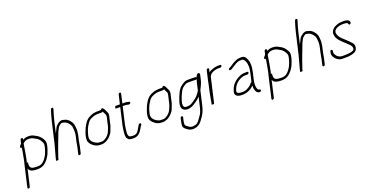

<svg xmlns="http://www.w3.org/2000/svg" viewBox="-36 -1583 5079 2648"><g transform="rotate(-20 2504.0 -258.5)"><path d="M177.7 -462 166.6 -414C158.7 -406 152.3 -398.3 147.3 -391L140.2 -382C130 -366.5 139.2 -351.7 155.2 -356C154.7 -339.8 151.6 -322.7 147.7 -302C139.1 -256.5 132.7 -211.1 122.1 -165C118.2 -151 114.7 -137.3 111.6 -124L39.4 189C37.2 198.2 44 207 53.2 207C62.4 207 73.2 198.2 75.4 189L132.4 -58C134.9 -51.3 137.7 -45 141 -39C161.6 -8.7 204.6 -1 262.2 -1C310.2 -1 348 -15.2 376.5 -41C386 -49.7 413 -75.8 420.1 -87C440.1 -114.4 457.3 -143.2 469.8 -181L477.2 -200L483.8 -220C486 -226.7 487.9 -233.3 489.4 -240L496.3 -270C506.4 -313.6 494.9 -336.9 480.1 -362C458.5 -398.6 430.5 -425.8 388.7 -445C364.5 -458.7 342.8 -472 302 -472H282C260.6 -472 241.2 -466.9 224.7 -458L210.9 -450L213.7 -462C215.9 -471.5 209 -480 199.3 -480C189.6 -480 179.9 -471.5 177.7 -462ZM273.7 -436H293.7C336.7 -436 357.1 -416.3 384 -403C411.4 -390 433.4 -364.9 446.9 -339.5C457.6 -319.3 468.1 -303.7 460.3 -270L453.4 -240C449.1 -221.5 441.9 -203.6 435.9 -186C424.7 -153 408.2 -126.2 390.6 -102C385.4 -92 362.7 -71.3 355 -65C335.2 -45.8 305.4 -37 270.5 -37C257.7 -37 236.9 -38.6 226.2 -40L210.7 -42C175.8 -46.5 161 -74.6 163.2 -109L164.4 -123C164.7 -127 165.2 -130.7 165.9 -134C166.4 -136 161.3 -137 150.6 -137C152.6 -145.7 155.1 -155 158.1 -165C168.9 -211.9 175.4 -257.8 184.2 -304C189.5 -332.3 190.6 -357.6 197.1 -386C197.7 -391.3 198.5 -396.3 199.6 -401C218.5 -418.8 242.7 -436 273.7 -436Z M714.6 -713 710.8 -701C704.1 -679.5 699.8 -669.6 692.9 -645C684.5 -615.1 675.8 -583.9 668.2 -551L600.1 -256C586.3 -196.4 566.9 -142.4 554.1 -87C551 -76.3 548.6 -67.7 547.1 -61L538.1 -22H574.1L578.5 -41C582.1 -56.8 589.9 -77.8 596.4 -95C608.9 -128.1 621.3 -173 635.6 -206L646 -234C655.4 -257.1 679.9 -325 689.1 -347C698.6 -373.5 707.5 -399.4 721.2 -421C728 -432.4 734.5 -446.7 742.3 -456C751.4 -464.6 779.4 -491.3 795.4 -487C813.3 -485 830.5 -479.7 844.4 -474C858.4 -466.1 871.9 -451.6 883 -442C890.1 -432.9 896.5 -423.8 902.3 -413C915.9 -391.3 914.5 -353.3 917.6 -323C918.6 -303.6 915.6 -275.6 910.4 -253L894.9 -186C891.7 -172 887.1 -143.4 883.8 -129C880.9 -116.6 881.6 -102.9 876.8 -90L856.9 -4C854.7 5.5 861.6 14 871.3 14C880.9 14 890.7 5.5 892.9 -4L912.5 -89C916.6 -100.7 916.8 -116 919.8 -129C923.1 -143.3 927.7 -172 930.9 -186L946.9 -255C949.5 -266.6 951.4 -286.1 952.6 -297L954.3 -313L954.9 -333C952.4 -350 954 -361.7 951 -381C948.3 -412.8 938.2 -431.9 924.6 -453C917.1 -464.3 908.2 -471.7 900.3 -482C895.2 -486 889.9 -490.3 884.3 -495C865.8 -511.2 840.6 -515.1 810.7 -523C785.9 -526.4 758.5 -511.4 741.7 -497C723.4 -483.1 712.3 -475 701.8 -454C689.7 -431.1 678.2 -408.5 666.4 -383C666.1 -381.7 665.4 -380 664.3 -378L704.4 -552C716.2 -602.9 732.9 -655.2 746.4 -699L749.1 -711C757.3 -732.7 720.1 -736.7 714.6 -713Z M1353.7 -172C1340.6 -133.8 1319.3 -108.3 1291.9 -86C1273.6 -73.4 1250.8 -57 1226.2 -57H1212.2C1207.5 -57 1200.9 -57.3 1192.4 -58C1184.4 -58 1178.8 -58.3 1175.6 -59L1164.1 -61C1156.6 -63.7 1139.1 -71.8 1132.8 -75C1119.4 -81.9 1111.3 -92.2 1099.1 -100C1091.7 -104.2 1088.1 -115.5 1082.2 -122C1069.9 -141.6 1065.3 -161.6 1073.9 -199C1085.9 -250.8 1107 -311.2 1135.1 -347C1151.1 -372.3 1169.6 -396.9 1197.2 -408C1228.4 -422 1257 -434 1299.2 -434H1358.2C1364.2 -434 1369.8 -436.7 1375 -442C1379 -434.3 1380.9 -429.4 1384 -420C1392.2 -401.2 1410.1 -385.8 1403 -355L1377.1 -243C1376 -238.3 1375.3 -233.7 1374.9 -229C1371 -212.1 1356.8 -185.4 1353.7 -172ZM1360.5 -470H1307.5C1295.2 -470 1274.4 -467.2 1263.6 -466C1245.5 -464.2 1235.2 -459.9 1217.6 -453L1188.8 -441C1161 -427 1136 -405.7 1118 -381C1103.4 -357 1089.4 -337.8 1076.3 -309C1061.5 -272.6 1047.7 -241.5 1038.1 -199.5C1032.1 -173.7 1032 -152.5 1033.9 -134C1037.3 -113.9 1049.9 -99.7 1059.4 -84C1066.7 -73.1 1075.1 -68.9 1085.1 -61C1098.7 -46.4 1123.1 -33.4 1147.2 -27L1160.3 -23C1165.5 -22.3 1173.1 -22 1183.1 -22C1192.3 -21.3 1199.2 -21 1203.8 -21H1217.8C1223.2 -21 1229.4 -22 1236.5 -24C1277.4 -32.6 1313.8 -57.7 1340.1 -87C1356.8 -106.1 1373.2 -124.5 1381.6 -150L1387.3 -166C1388.5 -168 1389.6 -170.8 1390.8 -174.5C1394.8 -186.8 1407.7 -215.5 1411.3 -231C1411.6 -235 1412.2 -239 1413.1 -243L1439 -355C1446.4 -387 1437.3 -405.8 1426.9 -424C1417.6 -441.9 1413.5 -459.2 1400.4 -474L1393.3 -482C1390 -485.3 1385.9 -487 1380.9 -487C1371.3 -487 1364.2 -479.8 1360.5 -470Z M1662.8 -588 1631.8 -454H1564.8C1562.1 -454 1559.8 -448 1557.7 -436C1554.2 -424 1553.8 -418 1556.5 -418H1623.5L1565.6 -167C1558.8 -137.8 1557.7 -112.6 1554.1 -87L1551 -65C1547.6 -41.8 1550.3 -15.7 1554.3 3C1557.6 15.4 1572.8 30.7 1582 39C1595.2 46.5 1611.4 47.7 1629.5 50H1663.5C1698.4 50 1728.1 28.4 1748.2 8C1773.2 -18.5 1787.7 -57.8 1811.1 -87C1818.2 -96.8 1815.3 -107.8 1809.2 -111.5C1790.8 -122.8 1772.3 -92.4 1766.2 -79C1755.7 -58.7 1743.1 -40.9 1732.3 -23C1719.8 -5.9 1696.6 14 1671.8 14H1638.8C1631.5 12.5 1621.4 11.1 1613.7 10C1586.7 0.3 1583.7 -33.5 1587.9 -69C1592.2 -101.8 1593.3 -131.2 1601.6 -167L1659.5 -418H1695.5C1702.4 -418 1720.2 -416.5 1724.6 -414C1733.2 -408.6 1742 -408.4 1753.7 -410C1777.2 -410 1782.7 -447.9 1758.7 -445H1752.7C1751.4 -445 1749.8 -445.3 1748 -446C1739.2 -451 1719.5 -454 1703.8 -454H1667.8L1698.7 -588C1700.9 -597.5 1694 -606 1684.4 -606C1674.7 -606 1664.9 -597.5 1662.8 -588Z M2253.7 -172C2240.6 -133.8 2219.3 -108.3 2191.9 -86C2173.6 -73.4 2150.8 -57 2126.2 -57H2112.2C2107.5 -57 2100.9 -57.3 2092.4 -58C2084.4 -58 2078.8 -58.3 2075.6 -59L2064.1 -61C2056.6 -63.7 2039.1 -71.8 2032.8 -75C2019.4 -81.9 2011.3 -92.2 1999.1 -100C1991.7 -104.2 1988.1 -115.5 1982.2 -122C1969.9 -141.6 1965.3 -161.6 1973.9 -199C1985.9 -250.8 2007 -311.2 2035.1 -347C2051.1 -372.3 2069.6 -396.9 2097.2 -408C2128.4 -422 2157 -434 2199.2 -434H2258.2C2264.2 -434 2269.8 -436.7 2275 -442C2279 -434.3 2280.9 -429.4 2284 -420C2292.2 -401.2 2310.1 -385.8 2303 -355L2277.1 -243C2276 -238.3 2275.3 -233.7 2274.9 -229C2271 -212.1 2256.8 -185.4 2253.7 -172ZM2260.5 -470H2207.5C2195.2 -470 2174.4 -467.2 2163.6 -466C2145.5 -464.2 2135.2 -459.9 2117.6 -453L2088.8 -441C2061 -427 2036 -405.7 2018 -381C2003.4 -357 1989.4 -337.8 1976.3 -309C1961.5 -272.6 1947.7 -241.5 1938.1 -199.5C1932.1 -173.7 1932 -152.5 1933.9 -134C1937.3 -113.9 1949.9 -99.7 1959.4 -84C1966.7 -73.1 1975.1 -68.9 1985.1 -61C1998.7 -46.4 2023.1 -33.4 2047.2 -27L2060.3 -23C2065.5 -22.3 2073.1 -22 2083.1 -22C2092.3 -21.3 2099.2 -21 2103.8 -21H2117.8C2123.2 -21 2129.4 -22 2136.5 -24C2177.4 -32.6 2213.8 -57.7 2240.1 -87C2256.8 -106.1 2273.2 -124.5 2281.6 -150L2287.3 -166C2288.5 -168 2289.6 -170.8 2290.8 -174.5C2294.8 -186.8 2307.7 -215.5 2311.3 -231C2311.6 -235 2312.2 -239 2313.1 -243L2339 -355C2346.4 -387 2337.3 -405.8 2326.9 -424C2317.6 -441.9 2313.5 -459.2 2300.4 -474L2293.3 -482C2290 -485.3 2285.9 -487 2280.9 -487C2271.3 -487 2264.2 -479.8 2260.5 -470Z M2721.6 -414H2730.6C2735.9 -414 2741 -416 2746 -420L2737.5 -392C2734.2 -380.7 2731 -368 2727.7 -354L2706.7 -263C2702.5 -256.3 2698.9 -251 2696 -247L2689.7 -237C2686 -232.3 2682.1 -227 2678 -221C2663 -202.3 2652 -190.2 2633.9 -175C2619.8 -163.1 2567.4 -126.5 2549.5 -119C2524.5 -109.5 2491.4 -105 2464.9 -112C2437.2 -122 2436 -161.8 2448.6 -202C2458.3 -234 2467.7 -262.8 2480.7 -289L2496.1 -321C2507.9 -348.3 2528.5 -371.7 2548.6 -388C2568.3 -401 2589 -416 2617 -416H2681C2692.9 -417.4 2709.3 -414 2721.6 -414ZM2795.6 -388 2812.4 -461C2815.5 -474.5 2809 -485.6 2797.7 -488C2777.2 -491.7 2762.3 -467.6 2752.8 -441C2750.2 -447 2745.6 -450 2738.9 -450H2729.9C2716.4 -450 2700.3 -453.2 2687.3 -452H2625.3C2608.7 -452 2592.3 -448.9 2579.3 -443C2530.4 -418.4 2488.4 -385.6 2463.2 -330C2444.7 -290.4 2427.8 -252 2413.3 -205C2391.1 -129.4 2408.1 -83.4 2467.9 -73C2498.9 -67.6 2531.5 -74.9 2557.1 -87C2578.3 -95.4 2637.7 -135.4 2655.1 -150C2668.3 -161.1 2677.1 -171.7 2688.2 -183L2656.4 -45C2650.4 -19 2643.1 1 2635.5 24C2622.5 60.3 2594.1 90.8 2575.8 118C2567.6 130.9 2556.8 141.8 2545.9 152C2530.2 168 2501.9 173 2477.4 176C2462.7 176 2444.7 173.9 2436 169L2425.4 163C2417.6 158.6 2403.6 147.4 2396.2 142C2388.5 135 2380.6 131.4 2377.1 121C2369 104.3 2375.3 76.6 2381.9 48L2390.7 10C2392.8 0.8 2386.1 -8 2376.8 -8C2367.6 -8 2356.8 0.8 2354.7 10L2345.9 48C2341.6 66.5 2339.2 83.9 2336.9 100C2332.5 127.5 2341.2 147.6 2356.1 160C2385.6 185.3 2411.5 212 2472.1 212C2499.5 209 2517.2 206.8 2540.4 193C2565.8 179.9 2578.6 167.5 2595.1 147C2602.8 138.8 2609 125.4 2614.3 120C2649.8 75.7 2676.2 25.2 2692.4 -45L2741.6 -258C2763.2 -305.7 2783.2 -334.4 2795.6 -388Z M2918.7 -488 2890.3 -365C2884.2 -338.8 2879.5 -309.8 2873.3 -283L2854.6 -202C2847.5 -171.3 2843.9 -138.3 2836.9 -108C2834 -95.2 2829.2 -61.4 2826.8 -51C2825.1 -44 2821.8 -25 2820.2 -18C2819.5 -15.3 2824.3 -14.3 2834.5 -15C2848.3 -14.3 2855.5 -15.3 2856.2 -18L2856.4 -19H2853.4C2855.7 -20.3 2857.1 -22 2857.5 -24L2940.4 -383L2946.2 -395C2952.9 -406.9 2959.5 -414.4 2968.7 -423C2994.5 -441.1 3034.2 -456 3072.3 -456H3107.3C3116.8 -456 3127.3 -464.9 3129.5 -474.5C3131.8 -484.2 3125.1 -492 3115.6 -492H3080.6C3071.3 -492 3062.1 -491.3 3053.1 -490C3033.9 -484.6 3020.9 -483 3001.3 -475.5C2979.5 -467.2 2959.2 -460.4 2944.5 -444L2954.7 -488C2957 -498.1 2950.6 -506 2940.8 -506C2931 -506 2921 -498.1 2918.7 -488Z M3434.5 -275H3407.5C3377.5 -275 3352.4 -270.9 3330.3 -261C3311.7 -251.9 3289.5 -244.1 3272.3 -231C3240.3 -207 3210.3 -181.1 3190.8 -142C3183.5 -127.4 3166 -86.4 3164.9 -69C3158.1 -24.4 3198.8 0 3247 0C3256.2 0.7 3265.8 1 3275.8 1C3340.9 -3 3400.1 -30.8 3437.1 -74L3436.9 -73C3435.6 -47.3 3436.8 -21.3 3445.7 -3C3453.5 26 3466.6 42.6 3502.9 48C3524.7 48 3536 12 3513.2 12L3507.5 11C3501.8 11 3493.7 6.1 3490.3 3C3482.4 -10.9 3475.7 -27.2 3474.6 -46C3473.7 -62 3473.1 -79 3475.6 -98L3478.2 -118C3478.8 -123.3 3479.9 -129.3 3481.4 -136L3503.8 -233C3505.8 -241.7 3507.6 -251 3509.3 -261C3515.8 -289.3 3518.3 -315.2 3519 -338C3517.3 -362.5 3518.2 -392.1 3510.1 -412C3495 -446.7 3485.9 -492 3428.6 -492C3419.9 -492 3411.5 -491.7 3403.4 -491C3383.1 -491 3364.1 -485.9 3347.6 -479C3310.4 -463.7 3277.1 -442.5 3245 -420C3231.4 -412.1 3204.1 -404.4 3210.3 -384.5C3214.3 -371.5 3229.5 -375.8 3241 -381L3259.3 -391C3264.7 -394.3 3270.2 -398 3275.8 -402C3312 -421.8 3345.5 -455 3397 -455C3404.5 -455.7 3412.3 -456 3420.3 -456C3426.3 -456 3430.2 -455.7 3432 -455C3457.5 -443.8 3465.5 -418 3474.7 -393C3479 -382.1 3480.2 -363.8 3480.8 -350L3482.2 -330C3482 -309.3 3478.9 -285.6 3473.3 -261C3471.6 -251 3469.8 -241.7 3467.8 -233L3441.9 -121C3434.6 -121 3428.8 -117.7 3424.6 -111L3417.1 -100C3413.2 -94.7 3408.4 -89.7 3402.6 -85C3370 -60.7 3333.9 -35 3283.1 -35C3273.8 -35 3265.2 -35.3 3257.3 -36C3228.3 -36 3199.2 -47.6 3200.9 -73C3212.4 -123 3236.1 -160.1 3266.7 -185C3280.6 -197.3 3295.6 -209.8 3313.1 -217L3339.9 -229C3355.5 -236 3377.7 -239 3399.2 -239H3426.2C3435.7 -239 3446 -246.8 3448.2 -256.5C3450.4 -266.1 3444 -275 3434.5 -275Z M3759.7 -462 3748.6 -414C3740.7 -406 3734.3 -398.3 3729.3 -391L3722.2 -382C3712 -366.5 3721.2 -351.7 3737.2 -356C3736.7 -339.8 3733.6 -322.7 3729.7 -302C3721.1 -256.5 3714.7 -211.1 3704.1 -165C3700.2 -151 3696.7 -137.3 3693.6 -124L3621.4 189C3619.2 198.2 3626 207 3635.2 207C3644.4 207 3655.2 198.2 3657.4 189L3714.4 -58C3716.9 -51.3 3719.7 -45 3723 -39C3743.6 -8.7 3786.6 -1 3844.2 -1C3892.2 -1 3930 -15.2 3958.5 -41C3968 -49.7 3995 -75.8 4002.1 -87C4022.1 -114.4 4039.3 -143.2 4051.8 -181L4059.2 -200L4065.8 -220C4068 -226.7 4069.9 -233.3 4071.4 -240L4078.3 -270C4088.4 -313.6 4076.9 -336.9 4062.1 -362C4040.5 -398.6 4012.5 -425.8 3970.7 -445C3946.5 -458.7 3924.8 -472 3884 -472H3864C3842.6 -472 3823.2 -466.9 3806.7 -458L3792.9 -450L3795.7 -462C3797.9 -471.5 3791 -480 3781.3 -480C3771.6 -480 3761.9 -471.5 3759.7 -462ZM3855.7 -436H3875.7C3918.7 -436 3939.1 -416.3 3966 -403C3993.4 -390 4015.4 -364.9 4028.9 -339.5C4039.6 -319.3 4050.1 -303.7 4042.3 -270L4035.4 -240C4031.1 -221.5 4023.9 -203.6 4017.9 -186C4006.7 -153 3990.2 -126.2 3972.6 -102C3967.4 -92 3944.7 -71.3 3937 -65C3917.2 -45.8 3887.4 -37 3852.5 -37C3839.7 -37 3818.9 -38.6 3808.2 -40L3792.7 -42C3757.8 -46.5 3743 -74.6 3745.2 -109L3746.4 -123C3746.7 -127 3747.2 -130.7 3747.9 -134C3748.4 -136 3743.3 -137 3732.6 -137C3734.6 -145.7 3737.1 -155 3740.1 -165C3750.9 -211.9 3757.4 -257.8 3766.2 -304C3771.5 -332.3 3772.6 -357.6 3779.1 -386C3779.7 -391.3 3780.5 -396.3 3781.6 -401C3800.5 -418.8 3824.7 -436 3855.7 -436Z M4296.6 -713 4292.8 -701C4286.1 -679.5 4281.8 -669.6 4274.9 -645C4266.5 -615.1 4257.8 -583.9 4250.2 -551L4182.1 -256C4168.3 -196.4 4148.9 -142.4 4136.1 -87C4133 -76.3 4130.6 -67.7 4129.1 -61L4120.1 -22H4156.1L4160.5 -41C4164.1 -56.8 4171.9 -77.8 4178.4 -95C4190.9 -128.1 4203.3 -173 4217.6 -206L4228 -234C4237.4 -257.1 4261.9 -325 4271.1 -347C4280.6 -373.5 4289.5 -399.4 4303.2 -421C4310 -432.4 4316.5 -446.7 4324.3 -456C4333.4 -464.6 4361.4 -491.3 4377.4 -487C4395.3 -485 4412.5 -479.7 4426.4 -474C4440.4 -466.1 4453.9 -451.6 4465 -442C4472.1 -432.9 4478.5 -423.8 4484.3 -413C4497.9 -391.3 4496.5 -353.3 4499.6 -323C4500.6 -303.6 4497.6 -275.6 4492.4 -253L4476.9 -186C4473.7 -172 4469.1 -143.4 4465.8 -129C4462.9 -116.6 4463.6 -102.9 4458.8 -90L4438.9 -4C4436.7 5.5 4443.6 14 4453.3 14C4462.9 14 4472.7 5.5 4474.9 -4L4494.5 -89C4498.6 -100.7 4498.8 -116 4501.8 -129C4505.1 -143.3 4509.7 -172 4512.9 -186L4528.9 -255C4531.5 -266.6 4533.4 -286.1 4534.6 -297L4536.3 -313L4536.9 -333C4534.4 -350 4536 -361.7 4533 -381C4530.3 -412.8 4520.2 -431.9 4506.6 -453C4499.1 -464.3 4490.2 -471.7 4482.3 -482C4477.2 -486 4471.9 -490.3 4466.3 -495C4447.8 -511.2 4422.6 -515.1 4392.7 -523C4367.9 -526.4 4340.5 -511.4 4323.7 -497C4305.4 -483.1 4294.3 -475 4283.8 -454C4271.7 -431.1 4260.2 -408.5 4248.4 -383C4248.1 -381.7 4247.4 -380 4246.3 -378L4286.4 -552C4298.2 -602.9 4314.9 -655.2 4328.4 -699L4331.1 -711C4339.3 -732.7 4302.1 -736.7 4296.6 -713Z M4898 -442H4917C4935.8 -442 4954.7 -440.3 4964.2 -432C4973.6 -423.9 4971.2 -396.3 4994.6 -407.5C5009.8 -414.8 5009 -428.8 5006.6 -440C4997.9 -467.5 4967.4 -478 4925.4 -478H4906.4C4893.7 -478 4873.3 -476.3 4861.7 -475C4847.8 -473.8 4833.4 -467.2 4819.9 -463C4776.6 -448.5 4727.2 -411.4 4729.2 -356C4730.4 -334.2 4736.4 -312.4 4745.1 -295C4778.2 -236.8 4837.6 -195.7 4883.3 -148.5L4895.4 -136C4911.6 -119.3 4929.1 -99.4 4916.3 -62C4912.5 -54.1 4898.6 -48.4 4891.6 -46L4874.2 -40C4849 -35.2 4822.9 -31 4793.2 -31H4739.2C4713.1 -31 4692.9 -43.2 4678.5 -54C4665.5 -63.1 4658.4 -75.6 4650.5 -89C4644.6 -98 4639.9 -106.9 4640.7 -120L4642.9 -138C4644.3 -151.7 4642.9 -164.1 4626.9 -162C4603.9 -159 4608.2 -135.3 4604 -117C4599.4 -86 4619.5 -62.9 4632.2 -44C4643.9 -26.9 4658.8 -19 4678.6 -7C4696.2 2.4 4708.3 5 4730.8 5H4784.8C4808.7 5 4833.4 4.3 4854.2 -1C4890.2 -7.9 4937.8 -20.3 4950.2 -57C4969.5 -110.2 4949 -142.1 4924.6 -163C4917.7 -171.9 4907.6 -181.7 4898.9 -190C4881.3 -209.6 4858.4 -226.5 4839.8 -246C4812 -272.7 4780.6 -300.6 4769.7 -341C4766.9 -355.2 4762.1 -366.6 4769.6 -384C4778 -408.5 4803.2 -422.2 4825 -429C4835 -433 4847 -439 4858.3 -439C4868.7 -441.4 4885.9 -442 4898 -442Z"/></g></svg>

Font: HoneyBee
Style: LitIt
Weight: 300
Foundry: Cannot Into Space Fonts
Version: Version 0.89